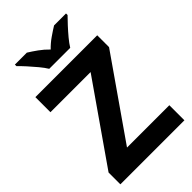

<svg xmlns="http://www.w3.org/2000/svg" viewBox="-274 -1030 1126 1126"><g transform="rotate(-45 289.5 -467.0)"><path d="M555 0H24V-98L366 -589H33V-714H546V-616L204 -125H555ZM208 -774Q194 -797 171.5 -824Q149 -851 125.5 -877Q102 -903 83 -921V-934H182Q208 -918 238 -896.5Q268 -875 294 -848Q320 -875 351 -896.5Q382 -918 408 -934H507V-921Q489 -903 465 -877Q441 -851 418.5 -824Q396 -797 382 -774Z"/></g></svg>

Font: Noto Sans Devanagari
Style: Regular
Weight: 400
Designer: Jelle Bosma - Monotype Design Team
Foundry: Monotype Imaging Inc.
Version: Version 2.003